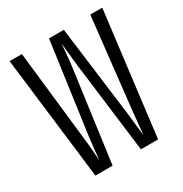

<svg xmlns="http://www.w3.org/2000/svg" viewBox="-170 -858 939 987"><g transform="rotate(-30 300.0 -365.0)"><path d="M113 0 25 -730H98L158 -190Q162 -159 165 -120Q168 -81 170 -57Q172 -81 176 -120Q180 -159 184 -190L259 -730H347L416 -190Q419 -159 423.5 -120Q428 -81 431 -57Q433 -81 437 -120Q441 -159 444 -190L504 -730H575L485 0H383L315 -545Q311 -580 307.5 -616Q304 -652 302 -673Q299 -652 296.5 -616Q294 -580 289 -545L215 0Z"/></g></svg>

Font: JetBrains Mono NL Light
Style: Regular
Weight: 300
Monospace: yes
Designer: Philipp Nurullin, Konstantin Bulenkov
Foundry: JetBrains
Version: Version 2.305; ttfautohint (v1.8.4.7-5d5b)